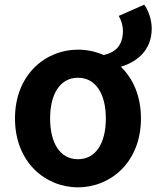

<svg xmlns="http://www.w3.org/2000/svg" viewBox="-20 -786 668 820"><path d="M313 14C453 14 582 -94 582 -280C582 -376 548 -451 496 -501C567 -522 628 -573 628 -664C628 -703 613 -743 596 -766L487 -718C497 -702 505 -678 505 -654C505 -592 473 -562 423 -551C388 -566 351 -574 313 -574C173 -574 44 -466 44 -280C44 -94 173 14 313 14ZM313 -106C237 -106 194 -174 194 -280C194 -385 237 -454 313 -454C389 -454 432 -385 432 -280C432 -174 389 -106 313 -106Z"/></svg>

Font: Source Han Sans JP
Style: Bold
Weight: 700
Designer: Ryoko NISHIZUKA 西塚涼子 (kana, bopomofo & ideographs); Paul D. Hunt (Latin, Greek & Cyrillic); Sandoll Communications 산돌커뮤니
Foundry: Adobe
Version: Version 2.002;hotconv 1.0.116;makeotfexe 2.5.65601